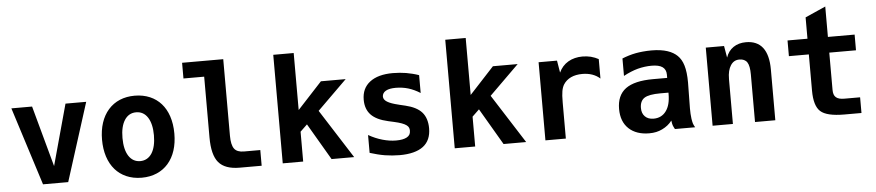

<svg xmlns="http://www.w3.org/2000/svg" viewBox="-44 -1043 6109 1339"><g transform="rotate(-5 3010.5 -373.0)"><path d="M212.9 0H389.2L563 -546.9H418L300.8 -120.1L184.1 -546.9H39.1Z M903.3 14.2C982.4 14.2 1045.4 -14.6 1088.4 -63.5C1133.3 -114.7 1156.2 -186 1156.2 -272.9C1156.2 -364.7 1130.4 -435.5 1087.9 -483.4C1045.4 -531.2 982.4 -560.1 902.8 -560.1C826.7 -560.1 763.2 -533.7 718.3 -482.9C673.3 -432.1 649.9 -359.9 649.9 -273.4C649.9 -188 672.9 -114.3 718.3 -63C758.8 -17.1 820.8 14.2 903.3 14.2ZM902.8 -102.1C869.1 -102.1 841.3 -117.7 822.3 -147C802.7 -177.2 793 -220.2 793 -273.4C793 -326.7 802.7 -368.7 822.3 -398.9C840.3 -426.8 866.7 -443.8 902.8 -443.8C936 -443.8 963.9 -429.7 983.9 -398.9C1003.4 -368.7 1013.2 -326.7 1013.2 -273.4C1013.2 -220.2 1003.4 -177.2 983.9 -147C964.4 -117.2 936.5 -102.1 902.8 -102.1Z M1588.9 3.9H1743.2V-106H1628.9C1597.2 -106 1574.2 -114.7 1561 -132.8C1547.9 -150.9 1541 -181.2 1541 -224.1V-759.8H1252.9V-649.9H1397.9V-224.1C1397.9 -142.6 1412.6 -84 1442.4 -48.8C1472.2 -13.7 1521 3.9 1588.9 3.9Z M1891.1 0H2034.2V-209L2083 -255.9L2232.9 0H2391.1L2172.4 -342.8L2379.4 -546.9H2206.1L2034.2 -360.8V-759.8H1891.1Z M2709 14.2C2780.3 14.2 2836.9 0 2874 -28.3C2910.6 -56.2 2929.2 -98.6 2929.2 -154.8C2929.2 -199.7 2917.5 -238.8 2893.1 -266.6C2868.7 -294.4 2829.6 -314 2778.3 -326.2L2737.3 -335.9L2731.9 -337.4C2659.7 -354.5 2627.4 -374 2627.4 -403.3C2627.4 -418.5 2635.7 -433.1 2652.3 -442.4C2669.4 -452.1 2693.4 -456.1 2722.2 -456.1C2753.9 -456.1 2784.2 -451.2 2810.1 -443.4C2835.9 -435.5 2865.7 -421.9 2892.1 -404.8V-529.8C2865.2 -539.6 2829.1 -548.3 2802.7 -552.7C2776.4 -557.1 2741.7 -560.1 2710.4 -560.1C2641.1 -560.1 2587.4 -545.4 2549.3 -516.1C2511.2 -486.8 2492.2 -445.8 2492.2 -392.1C2492.2 -348.6 2504.9 -313.5 2529.8 -287.1C2554.7 -260.7 2594.7 -241.2 2649.4 -229L2689 -220.2C2732.9 -210.4 2759.8 -200.2 2775.4 -188.5C2791 -176.8 2794.4 -164.6 2794.4 -149.9C2794.4 -127 2785.6 -114.3 2768.6 -104.5C2751 -94.7 2726.1 -89.8 2693.8 -89.8C2661.1 -89.8 2630.4 -94.7 2597.7 -104C2564.9 -113.3 2533.7 -126.5 2501 -145V-20C2536.6 -8.8 2573.2 0.5 2606 5.9C2638.7 11.2 2676.3 14.2 2709 14.2Z M3095.2 0H3238.3V-209L3287.1 -255.9L3437 0H3595.2L3376.5 -342.8L3583.5 -546.9H3410.2L3238.3 -360.8V-759.8H3095.2Z M3730 0H3873V-252C3873 -290 3874.5 -313 3877.9 -332C3881.3 -352.1 3887.7 -367.2 3894 -377.4C3906.2 -397 3924.8 -413.1 3946.8 -423.3C3968.8 -433.6 3996.1 -439 4026.4 -439C4050.8 -439 4074.2 -435.5 4095.2 -428.2C4116.2 -420.9 4134.3 -410.2 4149.9 -396V-532.2C4135.7 -540 4115.7 -548.3 4096.7 -553.2C4079.1 -557.6 4057.1 -560.1 4037.6 -560.1C4001.5 -560.1 3966.3 -551.8 3937.5 -534.7C3908.7 -517.6 3887.2 -493.2 3873 -461.9L3858.9 -546.9H3730Z M4455.6 14.2C4492.2 14.2 4520 7.8 4547.4 -5.4C4575.2 -18.6 4598.6 -37.1 4616.7 -61C4618.2 -47.9 4621.1 -34.7 4623 -28.3C4625.5 -21.5 4630.9 -9.8 4636.7 0H4778.3C4773.4 -7.3 4767.6 -18.6 4764.6 -28.3C4762.7 -34.7 4759.8 -47.9 4757.8 -61C4756.8 -69.3 4755.4 -83.5 4754.4 -96.2C4753.9 -105 4753.4 -120.1 4753.4 -133.8C4753.4 -157.2 4755.9 -278.3 4755.9 -314.5C4755.9 -415.5 4736.8 -470.7 4701.2 -505.4C4667.5 -538.1 4611.8 -560.5 4521 -560.5C4478.5 -560.5 4437.5 -555.7 4411.1 -550.8C4378.9 -544.9 4341.8 -533.2 4314.9 -522V-399.9C4349.6 -418.9 4384.8 -433.1 4415.5 -441.4C4447.3 -449.7 4481.4 -454.1 4512.2 -454.1C4545.9 -454.1 4571.8 -448.7 4588.9 -436.5C4604.5 -425.3 4613.8 -407.7 4613.8 -383.8V-359.9H4514.6C4428.2 -359.9 4364.3 -344.7 4322.8 -314.5C4280.3 -283.2 4260.7 -234.9 4260.7 -172.9C4260.7 -113.8 4278.3 -67.9 4313 -35.2C4347.7 -2.4 4397 14.2 4455.6 14.2ZM4495.6 -85C4469.2 -85 4449.7 -92.3 4435.1 -106.9C4420.4 -121.6 4413.1 -140.6 4413.1 -167C4413.1 -198.7 4423.8 -222.7 4444.8 -236.3C4465.8 -250 4503.4 -256.8 4556.6 -256.8H4613.8V-247.1C4613.8 -195.8 4603.5 -156.2 4582.5 -127.9C4561.5 -99.1 4531.7 -85 4495.6 -85Z M4900.4 0H5042.5V-313C5042.5 -357.4 5050.8 -387.2 5064.9 -409.2C5079.6 -432.1 5099.1 -443.8 5127 -443.8C5150.4 -443.8 5169.4 -435.5 5180.7 -418.5C5191.9 -401.4 5197.3 -372.6 5197.3 -333V0H5339.4V-355C5339.4 -422.9 5326.2 -474.1 5299.8 -508.8C5273.4 -543 5233.9 -560.1 5183.1 -560.1C5147.5 -560.1 5118.7 -551.8 5094.2 -535.2C5069.8 -518.6 5052.7 -495.1 5042.5 -464.8L5028.3 -546.9H4900.4Z M5822.3 2H5942.4V-107.9H5832.5C5806.6 -107.9 5786.6 -112.3 5773.4 -124C5760.7 -135.3 5755.4 -151.9 5755.4 -176.3V-437H5942.4V-546.9H5755.4V-759.8L5612.3 -696.3V-546.9H5472.7V-437H5612.3V-183.1C5612.3 -112.3 5627 -63.5 5655.8 -37.6C5684.6 -11.2 5740.2 2 5822.3 2Z"/></g></svg>

Font: Hack
Style: Bold
Weight: 700
Monospace: yes
Designer: Christopher Simpkins
Foundry: Christopher Simpkins
Version: Version 2.010